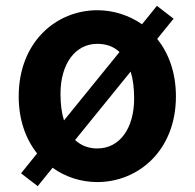

<svg xmlns="http://www.w3.org/2000/svg" viewBox="-20 -609 666 657"><path d="M427 -364C435 -339 439 -308 439 -272C439 -169 389 -101 313 -101C283 -101 257 -111 237 -130ZM199 -197C191 -222 187 -253 187 -288C187 -390 237 -459 313 -459C343 -459 369 -450 389 -431ZM574 -545 517 -589 466 -526C421 -557 368 -574 313 -574C173 -574 44 -466 44 -279C44 -199 68 -133 107 -84L52 -16L109 28L160 -35C204 -3 258 14 313 14C453 14 582 -94 582 -279C582 -361 557 -427 518 -476Z"/></svg>

Font: Noto Sans CJK KR Bold
Style: Regular
Weight: 700
Designer: Ryoko NISHIZUKA (kana & ideographs); Paul D. Hunt (Latin, Greek & Cyrillic); Wenlong ZHANG (bopomofo); Sandoll Communica
Foundry: Adobe Systems Incorporated
Version: Version 1.004;PS 1.004;hotconv 1.0.82;makeotf.lib2.5.63406